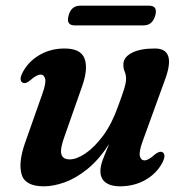

<svg xmlns="http://www.w3.org/2000/svg" viewBox="-20 -645 656 677"><path d="M552.5 -108.5Q567.5 -100.5 552 -70.5Q532 -33 492.5 -10.5Q453 12 402.5 12Q370.5 12 352.2 -1.8Q334 -15.5 334 -42Q334 -59.5 342.8 -82.8Q351.5 -106 365 -137.5Q329 -82 288.5 -49.2Q248 -16.5 208.2 -2.2Q168.5 12 135 12Q68.5 12 56.2 -30Q44 -72 68.5 -141.5L129.5 -314.5Q143 -352.5 139.2 -367.2Q135.5 -382 123 -382Q109.5 -382 88 -363Q71 -348 60 -353.5Q45 -361.5 60.5 -391Q80.5 -428.5 119.5 -451.2Q158.5 -474 208 -474Q264.5 -474 278 -438.8Q291.5 -403.5 270 -342L208 -165.5Q191.5 -121 196.2 -102Q201 -83 226 -83Q250 -83 281.5 -104.2Q313 -125.5 343.5 -166.5Q374 -207.5 395.5 -268Q411.5 -310.5 418 -332.2Q424.5 -354 424.5 -367Q424.5 -381.5 419.8 -392.2Q415 -403 415 -417.5Q415 -443 444.5 -458.5Q474 -474 526 -474Q602 -474 562.5 -366L483 -147Q469.5 -109.5 473.2 -94.5Q477 -79.5 489.5 -79.5Q503 -79.5 524.5 -99Q541.5 -113.5 552.5 -108.5ZM222 -590.5Q231 -625 263 -625H505.5Q537 -625 527.5 -590.5Q517.5 -555.5 486.5 -555.5H243.5Q212 -555.5 222 -590.5Z"/></svg>

Font: Fraunces 9pt SemiBold
Style: Italic
Weight: 600
Italic angle: -16°
Version: Version 1.000;[b76b70a41]